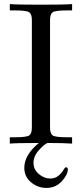

<svg xmlns="http://www.w3.org/2000/svg" viewBox="-20 -703 401 940"><path d="M28 0V-31H54Q110 -31 123 -40Q136 -49 136 -78V-605Q136 -634 123 -643Q110 -652 54 -652H28V-683Q63 -680 181 -680Q298 -680 333 -683V-652H307Q251 -652 238 -643Q225 -634 225 -605V-78Q225 -49 238 -40Q251 -31 307 -31H333V0Q291 -3 213 -3Q199 1 171.5 31Q144 61 144 94Q144 127 170 149Q196 171 226 171Q250 171 266 157.5Q282 144 290 130Q298 116 303 116Q312 116 312 127Q312 152 282.5 184.5Q253 217 207 217Q165 217 132 189.5Q99 162 99 118Q99 56 170 -3Q61 -3 28 0Z"/></svg>

Font: CMU Serif
Style: Roman
Weight: 500
Version: Version 0.7.0